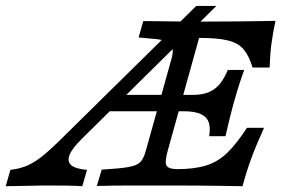

<svg xmlns="http://www.w3.org/2000/svg" viewBox="-123 -643 1009 663"><path d="M-103.2 0 -87.1 -56.5Q-58.1 -59.7 -33.5 -69.4Q-8.9 -79 17.3 -99.2Q43.5 -119.4 78.2 -153.2L554.8 -622.6H624.2L160.5 -164.5Q126.6 -131.5 117.3 -108.5Q108.1 -85.5 123 -72.6Q137.9 -59.7 177.4 -56.5L161.3 0Q141.9 -1.6 108.9 -2Q75.8 -2.4 29 -2.4Q16.9 -2.4 3.2 -2Q-10.5 -1.6 -34.7 -1.2Q-58.9 -0.8 -103.2 0ZM222.6 -258.9 279 -315.3H646L629.8 -258.9ZM383.1 -2.4Q358.1 -2.4 327.8 -2.4Q297.6 -2.4 267.3 -2Q237.1 -1.6 211.3 -0.8L228.2 -57.3L282.3 -61.3Q318.5 -64.5 337.5 -70.2Q356.5 -75.8 365.7 -88.3Q375 -100.8 381.5 -125.8L470.2 -443.5Q475.8 -466.9 472.2 -480.2Q468.5 -493.5 451.6 -500.4Q434.7 -507.3 397.6 -509.7L355.6 -513.7L371.8 -570.2Q389.5 -570.2 418.5 -569.8Q447.6 -569.4 480.6 -569Q513.7 -568.5 541.9 -568.5H545.2H593.5Q641.9 -568.5 681.5 -569Q721 -569.4 756.5 -569.8Q791.9 -570.2 828.2 -571Q819.4 -529 814.5 -493.5Q809.7 -458.1 808.1 -409.7H749.2Q737.1 -450 718.5 -472.2Q700 -494.4 664.5 -503.2Q629 -512.1 564.5 -512.1L457.3 -126.6Q445.2 -84.7 451.6 -71.8Q458.1 -58.9 491.9 -58.9H487.1Q547.6 -58.9 588.3 -71.4Q629 -83.9 661.3 -114.9Q693.5 -146 729.8 -201.6H788.7Q760.5 -139.5 743.5 -92.7Q726.6 -46 714.5 0Q679 -0.8 643.5 -1.2Q608.1 -1.6 569 -2Q529.8 -2.4 481.5 -2.4H388.7ZM599.2 -172.6Q604 -199.2 598.4 -218.5Q592.7 -237.9 571.8 -248.4Q550.8 -258.9 509.7 -258.9L541.9 -315.3Q577.4 -315.3 600.4 -325.8Q623.4 -336.3 638.3 -356Q653.2 -375.8 663.7 -401.6H720.2Q704 -355.6 696.8 -331.5Q689.5 -307.3 683.9 -287.1Q678.2 -266.9 672.2 -242.7Q666.1 -218.5 655.6 -172.6Z"/></svg>

Font: Playfair 5pt SemiExpanded Light
Style: Italic
Weight: 300
Width: 6
Italic angle: -15.6°
Designer: Claus Eggers Sørensen
Foundry: Claus Eggers Sørensen
Version: Version 2.203